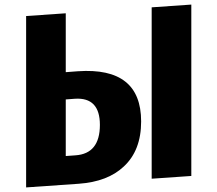

<svg xmlns="http://www.w3.org/2000/svg" viewBox="-20 -793 948 838"><path d="M320 -482Q596 -501 596 -263Q596 -136 520 -66Q450 0 324 9L94 25V-723L267 -735V-478ZM815 -773V-25L642 -13V-761ZM309 -115Q416 -122 416 -248Q416 -369 307 -362L267 -359V-112Z"/></svg>

Font: Xiangcui Wave Sans Xiangcui Wave Sans
Style: Regular
Weight: 800
Width: 3
Version: Version 0.920;March 28, 2024;FontCreator 14.0.0.2814 64-bit